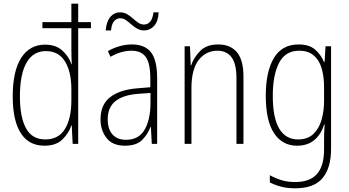

<svg xmlns="http://www.w3.org/2000/svg" viewBox="-20 -780 1890 1041"><path d="M221 10Q136 10 92.5 -58.5Q49 -127 49 -257Q49 -395 95 -466.5Q141 -538 225 -538Q283 -538 318.5 -505.5Q354 -473 367 -432H369Q368 -454 367.5 -475Q367 -496 367 -516V-627H210V-660H367V-760H404V-660H473V-627H404V0H374L369 -100H367Q353 -58 318.5 -24Q284 10 221 10ZM226 -24Q297 -24 332 -80.5Q367 -137 367 -237V-294Q367 -392 332 -447.5Q297 -503 229 -503Q160 -503 124 -440.5Q88 -378 88 -257Q88 -145 121 -84.5Q154 -24 226 -24Z M695 -539Q766 -539 799 -496Q832 -453 832 -357V0H803L798 -92H796Q781 -51 750 -20.5Q719 10 657 10Q590 10 557.5 -32Q525 -74 525 -133Q525 -212 576.5 -252.5Q628 -293 722 -301L795 -307V-353Q795 -437 770.5 -471Q746 -505 693 -505Q667 -505 639 -497.5Q611 -490 579 -472L565 -503Q595 -520 628 -529.5Q661 -539 695 -539ZM725 -271Q645 -264 604.5 -230.5Q564 -197 564 -133Q564 -80 590 -51Q616 -22 663 -22Q732 -22 763.5 -76Q795 -130 796 -218V-276ZM553 -615Q557 -663 578 -688Q599 -713 631 -713Q653 -713 669.5 -703Q686 -693 700.5 -680Q715 -667 729.5 -657Q744 -647 761 -647Q781 -647 794.5 -663Q808 -679 812 -713H840Q838 -664 815.5 -639.5Q793 -615 761 -615Q740 -615 723 -625Q706 -635 691.5 -648Q677 -661 662.5 -671Q648 -681 631 -681Q613 -681 599 -665.5Q585 -650 582 -615Z M1163 -539Q1229 -539 1264.5 -497Q1300 -455 1300 -365V0H1262V-356Q1262 -435 1235 -470Q1208 -505 1159 -505Q1097 -505 1057.5 -455Q1018 -405 1018 -302V0H981V-529H1010L1014 -425H1016Q1031 -469 1065.5 -504Q1100 -539 1163 -539Z M1599 -539Q1656 -539 1688 -511.5Q1720 -484 1736 -445H1740L1745 -529H1775V27Q1775 130 1729 185.5Q1683 241 1580 241Q1539 241 1505.5 232.5Q1472 224 1443 209V170Q1474 187 1507 197Q1540 207 1580 207Q1660 207 1698.5 163.5Q1737 120 1737 30V-10Q1737 -33 1737.5 -55Q1738 -77 1740 -105H1737Q1722 -53 1685 -21.5Q1648 10 1591 10Q1511 10 1466 -57.5Q1421 -125 1421 -261Q1421 -392 1465 -465.5Q1509 -539 1599 -539ZM1602 -505Q1527 -505 1493 -439Q1459 -373 1459 -261Q1459 -141 1494 -82.5Q1529 -24 1596 -24Q1649 -24 1680 -54.5Q1711 -85 1724 -132.5Q1737 -180 1737 -232V-308Q1737 -365 1724 -409.5Q1711 -454 1681 -479.5Q1651 -505 1602 -505Z"/></svg>

Font: Noto Sans Lao Looped Condensed ExtraLight
Style: Regular
Weight: 200
Width: 3
Designer: Mark Frömberg, Ben Mitchell
Foundry: The Fontpad Ltd
Version: Version 1.002; ttfautohint (v1.8.4.7-5d5b)